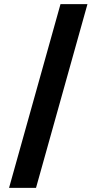

<svg xmlns="http://www.w3.org/2000/svg" viewBox="-20 -799 469 933"><path d="M24 114 274 -779H405L155 114Z"/></svg>

Font: DM Sans 11pt
Style: Bold
Weight: 700
Version: Version 4.004;gftools[0.9.30]